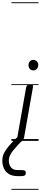

<svg xmlns="http://www.w3.org/2000/svg" viewBox="-106 -1246 360 1698"><path d="M71.5 0Q53 0 48.8 -8.5Q44.5 -17 46 -24L124 -467Q126 -479 130.8 -486.5Q135.5 -494 144 -497.2Q152.5 -500.5 166 -500.5Q180.5 -500.5 184 -493.8Q187.5 -487 184.5 -470L106.5 -27Q105.5 -21.5 100.5 -10.8Q95.5 0 71.5 0ZM71.5 0Q53 0 48.8 -8.5Q44.5 -17 46 -24L124 -467Q126 -479 130.8 -486.5Q135.5 -494 144 -497.2Q152.5 -500.5 166 -500.5Q180.5 -500.5 184 -493.8Q187.5 -487 184.5 -470L106.5 -27Q105.5 -21.5 100.5 -10.8Q95.5 0 71.5 0ZM188 -623.5Q169.5 -623.5 157.8 -637Q146 -650.5 146 -670.5Q146 -688.5 157.5 -702.5Q169 -716.5 188 -716.5Q206.5 -716.5 219.5 -703.8Q232.5 -691 232.5 -670.5Q232.5 -651 219.8 -637.2Q207 -623.5 188 -623.5ZM52 311.5Q1 311.5 -29 292Q-59 272.5 -72.2 241Q-85.5 209.5 -85.5 174.5Q-85.5 133.5 -66.2 100.2Q-47 67 -25 42Q-9 23 11 2.2Q31 -18.5 50 -34.5Q61.5 -43 65.8 -44Q70 -45 76.5 -45Q86.5 -45 94.2 -38.2Q102 -31.5 103.8 -22.8Q105.5 -14 97.5 -7Q70 16 50 38.8Q30 61.5 6.5 89.5Q-4.5 102.5 -16.2 125.8Q-28 149 -28 173.5Q-28 209.5 -9.2 233.8Q9.5 258 49 258H83Q100.5 258 111.2 262Q122 266 122 283.5Q122 302 110.5 306.8Q99 311.5 83 311.5ZM-5 424.5H235V432.5H-5ZM-5 -16H235V0H-5ZM-5 -501.5H235V-493.5H-5ZM-5 -1226H235V-1218H-5Z"/></svg>

Font: Edu AU VIC WA NT Guides
Style: Regular
Weight: 400
Designer: Tina and Corey Anderson, Eben Sorkin, Mirko Velimirovic
Foundry: Google for Education
Version: Version 1.001